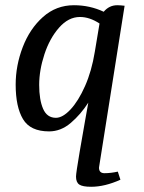

<svg xmlns="http://www.w3.org/2000/svg" viewBox="-20 -496 552 735"><path d="M271 180Q271 167 285 85Q299 3 305 -30Q306 -35 318 -103Q289 -58 251 -25.5Q213 7 168 7Q96 7 68 -40Q40 -87 40 -172Q40 -245 67 -315.5Q94 -386 144.5 -431Q195 -476 263 -476Q324 -476 377 -451Q398 -476 429 -476Q439 -476 457 -474L360 139L359 146Q359 167 380 167Q404 167 431 161L441 192Q381 219 329 219Q296 219 283.5 210.5Q271 202 271 180ZM343 -298 361 -406Q323 -431 286 -431Q242 -431 206 -390Q170 -349 150 -288Q130 -227 130 -171Q130 -114 145 -79.5Q160 -45 194 -45Q220 -45 250 -77Q280 -109 305.5 -166.5Q331 -224 343 -298Z"/></svg>

Font: Caladea
Style: Italic
Weight: 400
Italic angle: -9°
Designer: Carolina Giovagnoli and Andres Torresi
Foundry: Carolina Giovagnoli & Andres Torresi
Version: Version 1.001